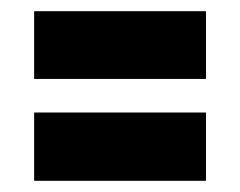

<svg xmlns="http://www.w3.org/2000/svg" viewBox="-20 -477 429 343"><path d="M41 -336H348V-457H41ZM41 -154H348V-276H41Z"/></svg>

Font: Bricolage Grotesque 10pt Condensed ExtraBold
Style: Regular
Weight: 800
Width: 3
Designer: Mathieu Triay
Foundry: Atelier Triay
Version: Version 1.000;gftools[0.9.29]